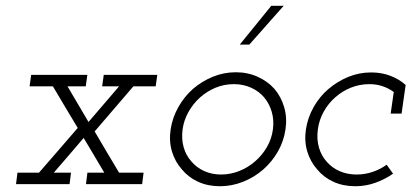

<svg xmlns="http://www.w3.org/2000/svg" viewBox="-20 -632 1412 659"><path d="M87 -375 81.5 -335.6H161.6Q182.9 -299.2 204.2 -263.9Q225.5 -228.7 246.8 -192.9Q213.1 -154 180.2 -115.8Q147.2 -77.7 113.9 -39.4H39.9L35 0H218.8L223.7 -39.4H164.7Q190.3 -69.3 215.9 -98.7Q241.5 -128.1 267.1 -158.6Q284.9 -128.7 302.3 -99.6Q319.7 -70.5 337.9 -39.4H280L275.1 0H467.9L472.8 -39.4H388.7Q367.6 -75.2 346.6 -110Q325.6 -144.7 304.9 -180.9L437.7 -335.6H514.3L519.9 -375H336.1L330.6 -335.6H388.6L283.8 -213.3L211.7 -335.6H274.3L279.8 -375Z M565.7 -188Q559.6 -147 570.3 -111.8Q581 -76.6 604.4 -50.4Q626.8 -23.2 660.2 -8Q693.6 7.2 735.1 7.2Q775.6 7.2 814 -8Q852.5 -23.2 883.5 -50.2Q913.5 -76.6 933.7 -111.7Q953.9 -146.9 959.9 -188Q965.9 -228 955.4 -264Q944.9 -300 921.9 -327Q898.7 -353 864.4 -368.5Q830.1 -384 789.5 -384Q747.9 -384 710.4 -368.5Q672.8 -353 642.4 -327Q612.1 -300 591.9 -264Q571.7 -228 565.7 -188ZM606.7 -187.7Q611 -219.5 626.9 -247.8Q642.8 -276.2 666.8 -297.7Q690.9 -319.1 720.5 -331.2Q750.1 -343.2 782.8 -343.2Q814.6 -343.2 841.6 -331.1Q868.6 -319.1 886.7 -297.6Q904.7 -276.1 912.8 -247.8Q921 -219.5 916.7 -187.7Q912.4 -155.1 896.1 -127.2Q879.9 -99.2 855.9 -78.6Q831.9 -57.1 801.4 -45.1Q770.9 -33 739.2 -33Q706.6 -33 680.4 -45.1Q654.3 -57.1 636.3 -78.6Q618 -99.2 610.2 -127.2Q602.4 -155.1 606.7 -187.7ZM803 -479H835.8Q869.5 -516.3 894.7 -545.5Q920 -574.7 953.6 -612H911Q884 -579 857 -545.5Q830 -512 803 -479Z M1329.1 -35.8 1307.2 -66.6Q1284.7 -50.5 1258.5 -41.8Q1232.3 -33 1204.3 -33Q1172.1 -33 1146.3 -44.3Q1120.4 -55.5 1102.7 -75.5Q1083.2 -96.3 1074.8 -125.3Q1066.4 -154.3 1071 -188Q1075.2 -220.3 1091 -248.6Q1106.7 -276.9 1130.9 -298.2Q1155 -319.4 1184.8 -331.3Q1214.5 -343.2 1247.8 -343.2Q1272.2 -343.2 1293.1 -336.1Q1314 -329 1331.5 -316.3L1320.9 -242H1358.3L1372.3 -340.4Q1350.1 -360.4 1319.8 -371.9Q1289.5 -383.4 1253.7 -383.4Q1212.2 -383.4 1174.7 -367.8Q1137.2 -352.2 1106.8 -326.1Q1076.4 -300 1056.2 -264Q1036.1 -228 1030 -188Q1024 -147 1034.7 -111.8Q1045.4 -76.6 1068.8 -50.4Q1091.2 -23.2 1124.5 -8Q1157.9 7.2 1199.4 7.2Q1234.7 7.2 1267.4 -4.3Q1300 -15.8 1329.1 -35.8Z"/></svg>

Font: Josefin Slab Thin
Style: Italic
Weight: 100
Italic angle: -12°
Designer: Santiago Orozco
Foundry: Typemade
Version: Version 2.000